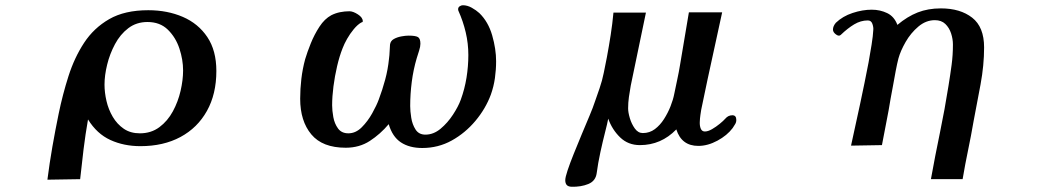

<svg xmlns="http://www.w3.org/2000/svg" viewBox="-20 -551 4040 733"><path d="M679 -282Q679 -323 665 -365.5Q651 -408 621 -437.5Q591 -467 543 -467Q501 -467 470 -443.5Q439 -420 419 -382.5Q399 -345 389 -304Q379 -263 379 -228Q379 -198 386.5 -165.5Q394 -133 410.5 -105Q427 -77 452.5 -59.5Q478 -42 514 -42Q557 -42 588.5 -65.5Q620 -89 640 -126Q660 -163 669.5 -204.5Q679 -246 679 -282ZM806 -280Q806 -192 770 -127.5Q734 -63 669 -28Q604 7 516 7Q453 7 401.5 -16.5Q350 -40 316 -95Q306 -38 299 19Q292 76 286 133L161 135Q169 72 180 9Q191 -54 204 -117Q219 -190 241.5 -260.5Q264 -331 301 -387.5Q338 -444 397 -478Q456 -512 546 -512Q619 -512 678 -486.5Q737 -461 771.5 -409.5Q806 -358 806 -280Z M1874 -317Q1874 -285 1869.5 -253Q1865 -221 1854 -190Q1834 -136 1795 -89.5Q1756 -43 1704.5 -14.5Q1653 14 1592 14Q1543 14 1510.5 -7.5Q1478 -29 1464 -77Q1432 -39 1392 -13Q1352 13 1300 13Q1211 13 1168.5 -38Q1126 -89 1126 -174Q1126 -212 1130.5 -250Q1135 -288 1145 -325Q1153 -352 1166.5 -385.5Q1180 -419 1199.5 -449Q1219 -479 1245 -493Q1261 -501 1278.5 -504.5Q1296 -508 1314 -508Q1328 -508 1346.5 -496Q1365 -484 1365 -470Q1365 -467 1363 -466.5Q1361 -466 1359 -465Q1345 -457 1330.5 -439.5Q1316 -422 1305 -402.5Q1294 -383 1288 -367Q1276 -337 1267 -298.5Q1258 -260 1253 -221Q1248 -182 1248 -149Q1248 -129 1252.5 -104Q1257 -79 1270.5 -60.5Q1284 -42 1310 -42Q1338 -42 1361 -65Q1384 -88 1401 -118.5Q1418 -149 1426 -171Q1440 -208 1450.5 -247Q1461 -286 1465 -326Q1467 -340 1467.5 -355.5Q1468 -371 1469 -381Q1471 -395 1483.5 -402Q1496 -409 1512 -412Q1528 -415 1540 -415Q1566 -415 1575.5 -409.5Q1585 -404 1585 -384Q1585 -373 1580 -357.5Q1575 -342 1571 -329Q1558 -285 1552 -238.5Q1546 -192 1546 -146Q1546 -127 1550 -101.5Q1554 -76 1566.5 -56.5Q1579 -37 1604 -37Q1635 -37 1662 -59.5Q1689 -82 1709.5 -113.5Q1730 -145 1739 -170Q1754 -211 1761 -254.5Q1768 -298 1768 -341Q1768 -385 1758 -427.5Q1748 -470 1730 -510Q1729 -512 1729 -516Q1729 -523 1735 -527Q1741 -531 1747 -531Q1764 -531 1781 -521.5Q1798 -512 1810 -501Q1844 -468 1859 -416Q1874 -364 1874 -317Z M2791 -93Q2791 -84 2786.5 -77Q2782 -70 2777 -62Q2756 -34 2719 -14Q2682 6 2646 6Q2582 6 2562 -57Q2504 3 2423 3Q2378 3 2347.5 -26.5Q2317 -56 2302 -98Q2299 -81 2290 -46Q2281 -11 2272 30.5Q2263 72 2258 110Q2254 140 2226 151.5Q2198 163 2161 162Q2148 161 2143 154.5Q2138 148 2138 137Q2138 126 2147 99Q2156 72 2170.5 36Q2185 0 2201 -38.5Q2217 -77 2231 -110Q2243 -138 2253 -168Q2263 -198 2269 -214Q2279 -243 2285 -273Q2291 -303 2297 -333Q2305 -376 2311.5 -418Q2318 -460 2322 -503H2446Q2432 -433 2417 -363.5Q2402 -294 2388 -224Q2384 -202 2381 -180.5Q2378 -159 2378 -137Q2378 -122 2384.5 -100Q2391 -78 2403.5 -60.5Q2416 -43 2434 -43Q2460 -43 2480 -58Q2500 -73 2515 -96.5Q2530 -120 2540 -145.5Q2550 -171 2554 -192Q2559 -217 2565.5 -247Q2572 -277 2576 -302L2610 -504H2737Q2724 -443 2709.5 -377.5Q2695 -312 2681.5 -249Q2668 -186 2657 -132Q2656 -126 2654 -112.5Q2652 -99 2651.5 -84.5Q2651 -70 2655.5 -59.5Q2660 -49 2671 -49Q2683 -49 2698.5 -58Q2714 -67 2728 -78.5Q2742 -90 2749 -98Q2760 -111 2776 -111Q2791 -111 2791 -93Z M3737 -370Q3737 -302 3723.5 -229Q3710 -156 3697 -89Q3687 -31 3676 21.5Q3665 74 3655 133H3534Q3550 44 3568.5 -45Q3587 -134 3601 -223Q3608 -266 3613 -303.5Q3618 -341 3618 -381Q3618 -402 3611 -423.5Q3604 -445 3589 -459.5Q3574 -474 3549 -474Q3515 -474 3486 -449.5Q3457 -425 3437.5 -391Q3418 -357 3410 -328Q3405 -309 3399.5 -280Q3394 -251 3389 -222.5Q3384 -194 3380 -174Q3373 -130 3364 -85.5Q3355 -41 3347 3L3229 5Q3246 -72 3263.5 -153.5Q3281 -235 3296 -313Q3302 -346 3307.5 -380.5Q3313 -415 3314 -437Q3315 -447 3310.5 -460Q3306 -473 3293 -473Q3266 -473 3241 -458Q3216 -443 3190 -418Q3183 -411 3171.5 -419.5Q3160 -428 3160 -438Q3160 -451 3171 -464Q3197 -489 3235 -501.5Q3273 -514 3308 -514Q3340 -514 3367 -501Q3394 -488 3406 -456Q3444 -488 3483.5 -503.5Q3523 -519 3572 -519Q3646 -519 3691.5 -483.5Q3737 -448 3737 -370Z"/></svg>

Font: Kaisei Tokumin ExtraBold
Style: Regular
Weight: 800
Designer: Font-Kai, 金井和夫
Foundry: KAZUO KANAI
Version: Version 5.003